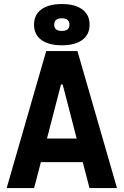

<svg xmlns="http://www.w3.org/2000/svg" viewBox="-20 -952 626 972"><path d="M13.7 0 213.9 -693.4H372.1L572.3 0H433.1L398.9 -131.3H187L152.8 0ZM217.8 -250.5H368.2L297.4 -523.9H288.6ZM293 -722.7Q226.1 -722.7 189.2 -750Q152.3 -777.3 152.3 -827.1Q152.3 -877 189.2 -904.3Q226.1 -931.6 293 -931.6Q359.9 -931.6 396.7 -904.3Q433.6 -877 433.6 -827.1Q433.6 -777.3 396.7 -750Q359.9 -722.7 293 -722.7ZM293 -795.4Q331.5 -795.4 331.5 -827.1Q331.5 -859.4 293 -859.4Q254.4 -859.4 254.4 -827.1Q254.4 -795.4 293 -795.4Z"/></svg>

Font: CaskaydiaMono NF
Style: Bold
Weight: 700
Designer: Aaron Bell
Foundry: Saja Typeworks
Version: Version 2111.001; ttfautohint (v1.8.4);Nerd Fonts 3.1.1